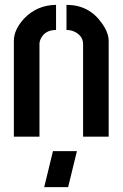

<svg xmlns="http://www.w3.org/2000/svg" viewBox="-20 -563 505 791"><path d="M162.1 208 198.2 59.6H296.9L260.7 208ZM37.1 0V-394.5Q37.1 -441.4 80.1 -487.3Q132.8 -542 210.9 -543V-439.5Q166 -439.5 148.4 -404.3Q142.6 -392.6 142.6 -381.8V0ZM253.9 -439.5V-543Q346.7 -543 399.4 -467.8Q427.7 -428.7 427.7 -394.5V0H322.3V-381.8Q322.3 -411.1 293.9 -428.7Q276.4 -439.5 253.9 -439.5Z"/></svg>

Font: Post No Bills Colombo
Style: Bold
Weight: 800
Designer: Kosala Senevirathne, Siva Puranthara, Lasantha Premarathna, Tharique Azeez
Foundry: Mooniak
Version: Version 1.220 ; ttfautohint (v1.5)